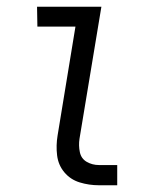

<svg xmlns="http://www.w3.org/2000/svg" viewBox="-20 -550 472 570"><path d="M274 0H328V-60H274Q254 -60 237.5 -69.5Q221 -79 217 -98.5Q213 -118 216 -138L281 -530H90L91 -471H204L151 -148Q146 -118 149.5 -89Q153 -60 171 -38.5Q189 -17 216.5 -8.5Q244 0 274 0Z"/></svg>

Font: Iosevka Sparkle Light Oblique
Style: Regular
Weight: 300
Italic angle: -9°
Designer: Belleve Invis
Foundry: Belleve Invis
Version: Version 4.5.0; ttfautohint (v1.8.3)